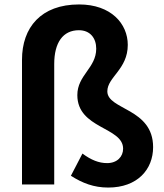

<svg xmlns="http://www.w3.org/2000/svg" viewBox="-20 -830 740 864"><path d="M467 14C598 14 669 -67 669 -168C669 -344 463 -335 463 -419C463 -483 555 -518 555 -628C555 -723 480 -810 336 -810C164 -810 79 -706 79 -561V0H224V-542C224 -638 263 -694 335 -694C386 -694 413 -658 413 -611C413 -524 328 -492 328 -402C328 -250 534 -259 534 -161C534 -125 507 -96 462 -96C425 -96 390 -110 351 -139L299 -39C351 -6 402 14 467 14Z"/></svg>

Font: Source Han Sans CN
Style: Bold
Weight: 700
Designer: Ryoko NISHIZUKA 西塚涼子 (kana, bopomofo & ideographs); Paul D. Hunt (Latin, Greek & Cyrillic); Sandoll Communications 산돌커뮤니
Foundry: Adobe
Version: Version 2.001;hotconv 1.0.107;makeotfexe 2.5.65593